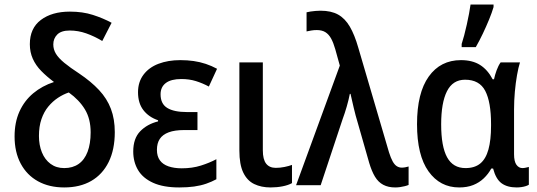

<svg xmlns="http://www.w3.org/2000/svg" viewBox="-20 -813 2357 843"><path d="M287 -762Q343 -762 388 -747.5Q433 -733 470 -713L429 -633Q394 -654 358.5 -666.5Q323 -679 286 -679Q249 -679 231.5 -661.5Q214 -644 214 -618Q214 -596 225.5 -577Q237 -558 262.5 -537Q288 -516 328 -490Q380 -455 415 -417.5Q450 -380 467 -335Q484 -290 484 -233Q484 -156 457 -101.5Q430 -47 380.5 -18.5Q331 10 262 10Q196 10 147 -17Q98 -44 71 -94.5Q44 -145 44 -214Q44 -276 65.5 -323.5Q87 -371 126 -403.5Q165 -436 217 -453Q185 -477 161 -501.5Q137 -526 124 -555Q111 -584 111 -619Q111 -689 159.5 -725.5Q208 -762 287 -762ZM282 -407Q258 -399 234.5 -383.5Q211 -368 192 -345Q173 -322 162 -290Q151 -258 151 -216Q151 -176 164 -144Q177 -112 202 -93.5Q227 -75 262 -75Q299 -75 325 -93Q351 -111 364.5 -146.5Q378 -182 378 -232Q378 -291 353 -332.5Q328 -374 282 -407Z M847 -321V-242H789Q747 -242 720.5 -232Q694 -222 681.5 -203Q669 -184 669 -155Q669 -127 682 -109Q695 -91 720 -82.5Q745 -74 778 -74Q824 -74 862 -86Q900 -98 930 -114V-26Q910 -15 885.5 -6.5Q861 2 832 6Q803 10 767 10Q697 10 652 -10.5Q607 -31 586 -66.5Q565 -102 565 -148Q565 -205 595.5 -236.5Q626 -268 674 -280V-285Q633 -299 609.5 -329.5Q586 -360 586 -408Q586 -453 610 -485Q634 -517 676 -533Q718 -549 772 -549Q803 -549 830.5 -545Q858 -541 883.5 -532.5Q909 -524 933 -511L897 -433Q869 -448 840 -457Q811 -466 776 -466Q731 -466 708 -448.5Q685 -431 685 -399Q685 -357 714.5 -339Q744 -321 801 -321Z M1134 -153Q1134 -113 1148.5 -94.5Q1163 -76 1191 -76Q1210 -76 1229.5 -80Q1249 -84 1262 -89V-9Q1246 0 1221 5Q1196 10 1168 10Q1127 10 1096 -5Q1065 -20 1048 -55.5Q1031 -91 1031 -152V-539H1134Z M1280 0 1472 -525 1452 -597Q1444 -625 1434 -643.5Q1424 -662 1409 -671.5Q1394 -681 1371 -681Q1358 -681 1346.5 -679Q1335 -677 1326 -675V-759Q1334 -761 1344 -762.5Q1354 -764 1365.5 -765Q1377 -766 1387 -766Q1434 -766 1464.5 -749Q1495 -732 1516 -696Q1537 -660 1553 -604L1688 -144Q1696 -119 1704 -104.5Q1712 -90 1722 -83.5Q1732 -77 1744 -77Q1752 -77 1759.5 -78.5Q1767 -80 1774 -82V-1Q1767 2 1757 4.5Q1747 7 1736.5 8.5Q1726 10 1715 10Q1685 10 1663 -1.5Q1641 -13 1626.5 -37Q1612 -61 1601 -98L1551 -273Q1546 -289 1541.5 -306Q1537 -323 1533 -340Q1529 -357 1525.5 -372.5Q1522 -388 1519 -401H1516Q1511 -375 1502.5 -345.5Q1494 -316 1484 -289L1388 0Z M2024 -75Q2064 -75 2088.5 -95Q2113 -115 2124.5 -156.5Q2136 -198 2136 -261V-268Q2136 -365 2110.5 -414Q2085 -463 2022 -463Q1968 -463 1942.5 -412.5Q1917 -362 1917 -267Q1917 -170 1943 -122.5Q1969 -75 2024 -75ZM1996 10Q1912 10 1861.5 -60.5Q1811 -131 1811 -268Q1811 -405 1862.5 -477Q1914 -549 2004 -549Q2054 -549 2087.5 -528Q2121 -507 2143 -465H2149Q2153 -484 2160.5 -504.5Q2168 -525 2178 -539H2263Q2256 -517 2250 -483Q2244 -449 2240.5 -410Q2237 -371 2237 -333V-136Q2237 -104 2247.5 -89.5Q2258 -75 2274 -75Q2281 -75 2289.5 -77Q2298 -79 2302 -80V-2Q2298 1 2289 4Q2280 7 2269 8.5Q2258 10 2249 10Q2207 10 2182 -8.5Q2157 -27 2145 -73H2137Q2124 -49 2104 -30Q2084 -11 2057.5 -0.5Q2031 10 1996 10ZM2007 -620Q2012 -635 2018 -657.5Q2024 -680 2029.5 -705Q2035 -730 2039.5 -753.5Q2044 -777 2046 -793H2147V-782Q2140 -758 2127.5 -727.5Q2115 -697 2100 -665.5Q2085 -634 2069 -606H2007Z"/></svg>

Font: Noto Sans Display SemiCondensed Medium
Style: Regular
Weight: 500
Width: 4
Designer: Monotype Design Team
Foundry: Monotype Imaging Inc.
Version: Version 2.003